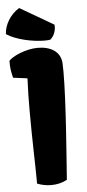

<svg xmlns="http://www.w3.org/2000/svg" viewBox="-68 -1021 486 1068"><g transform="rotate(-5 174.5 -487.5)"><path d="M95.7 -4.9C119.6 4.9 147 10.3 174.8 10.3C205.1 10.3 236.3 3.4 262.7 -11.2C271.5 -135.7 296.4 -442.9 296.4 -609.9C296.4 -627.4 295.9 -644 295.4 -658.2C292.5 -724.1 237.3 -756.8 165 -756.8C98.1 -756.8 21.5 -722.2 2.4 -698.2C1.5 -662.6 4.9 -641.1 14.2 -603L93.8 -592.8C90.8 -536.6 89.8 -473.6 89.8 -410.2C89.8 -254.9 95.7 -96.2 95.7 -23.9ZM207 -793.5C218.3 -793.5 229 -794.4 238.3 -795.4C261.2 -814 272.9 -846.2 269.5 -877L81.5 -986.3C29.3 -954.6 -2.4 -897.9 -4.4 -848.1C49.3 -812.5 142.1 -793.5 207 -793.5Z"/></g></svg>

Font: Kavoon
Style: Regular
Weight: 400
Designer: Viktoriya Grabowska
Foundry: Viktoriya Grabowska
Version: Version 1.002